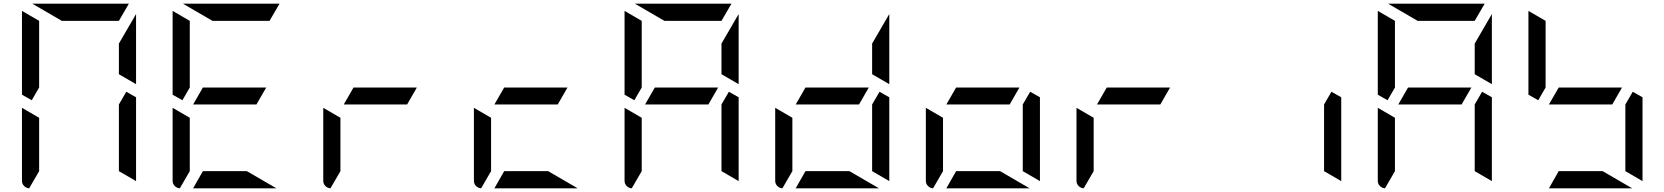

<svg xmlns="http://www.w3.org/2000/svg" viewBox="-20 -1020 9016 1040"><path d="M717 -564 624 -618V-784L717 -944ZM192 -546 152 -477 99 -507V-959V-961L192 -907ZM315 -907 155 -1000H676H678L624 -907ZM138 0Q122 -1 110.5 -12.5Q99 -24 99 -41V-436L192 -382V-93ZM717 -493V-41V-39L624 -93V-454L664 -523Z M1026 -454 1079 -546H1422L1369 -454ZM1008 -546 968 -477 915 -507V-959V-961L1008 -907ZM1131 -907 971 -1000H1492H1494L1440 -907ZM1477 0H1026L1079 -93H1317ZM954 0Q938 -1 926.5 -12.5Q915 -24 915 -41V-436L1008 -382V-93Z M1842 -454 1895 -546H2238L2185 -454ZM1770 0Q1754 -1 1742.5 -12.5Q1731 -24 1731 -41V-436L1824 -382V-93Z M2658 -454 2711 -546H3054L3001 -454ZM3109 0H2658L2711 -93H2949ZM2586 0Q2570 -1 2558.5 -12.5Q2547 -24 2547 -41V-436L2640 -382V-93Z M3474 -454 3527 -546H3870L3817 -454ZM3981 -564 3888 -618V-784L3981 -944ZM3456 -546 3416 -477 3363 -507V-959V-961L3456 -907ZM3579 -907 3419 -1000H3940H3942L3888 -907ZM3402 0Q3386 -1 3374.5 -12.5Q3363 -24 3363 -41V-436L3456 -382V-93ZM3981 -493V-41V-39L3888 -93V-454L3928 -523Z M4290 -454 4343 -546H4686L4633 -454ZM4797 -564 4704 -618V-784L4797 -944ZM4741 0H4290L4343 -93H4581ZM4218 0Q4202 -1 4190.5 -12.5Q4179 -24 4179 -41V-436L4272 -382V-93ZM4797 -493V-41V-39L4704 -93V-454L4744 -523Z M5106 -454 5159 -546H5502L5449 -454ZM5557 0H5106L5159 -93H5397ZM5034 0Q5018 -1 5006.5 -12.5Q4995 -24 4995 -41V-436L5088 -382V-93ZM5613 -493V-41V-39L5520 -93V-454L5560 -523Z M5922 -454 5975 -546H6318L6265 -454ZM5850 0Q5834 -1 5822.5 -12.5Q5811 -24 5811 -41V-436L5904 -382V-93Z M7245 -493V-41V-39L7152 -93V-454L7192 -523Z M7554 -454 7607 -546H7950L7897 -454ZM8061 -564 7968 -618V-784L8061 -944ZM7536 -546 7496 -477 7443 -507V-959V-961L7536 -907ZM7659 -907 7499 -1000H8020H8022L7968 -907ZM7482 0Q7466 -1 7454.5 -12.5Q7443 -24 7443 -41V-436L7536 -382V-93ZM8061 -493V-41V-39L7968 -93V-454L8008 -523Z M8370 -454 8423 -546H8766L8713 -454ZM8352 -546 8312 -477 8259 -507V-959V-961L8352 -907ZM8821 0H8370L8423 -93H8661ZM8877 -493V-41V-39L8784 -93V-454L8824 -523Z"/></svg>

Font: DSEG7 Modern Mini
Style: Regular
Weight: 400
Designer: Keshikan(Twitter:@keshinomi_88pro)
Version: Version 0.46